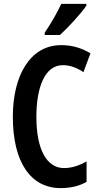

<svg xmlns="http://www.w3.org/2000/svg" viewBox="-20 -957 509 987"><path d="M424 -928V-937H295C274 -892 246 -843 210 -789V-777H288C332 -817 398 -889 424 -928ZM303 -622C342 -622 376 -608 409 -586L445 -683C398 -711 349 -725 295 -725C133 -725 46 -566 46 -357C46 -124 137 10 292 10C343 10 388 -1 425 -22V-127C389 -107 351 -93 309 -93C220 -93 167 -189 167 -356C167 -505 209 -622 303 -622Z"/></svg>

Font: Noto Sans Devanagari ExtraCondensed SemiBold
Style: Regular
Weight: 600
Width: 2
Designer: Jelle Bosma - Monotype Design Team
Foundry: Monotype Imaging Inc.
Version: Version 2.004